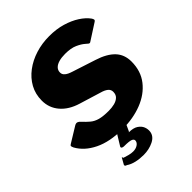

<svg xmlns="http://www.w3.org/2000/svg" viewBox="-271 -885 1243 1243"><g transform="rotate(-45 350.5 -263.5)"><path d="M539 -552Q521 -568 488 -583Q455 -598 402 -598Q369 -598 344.5 -591Q320 -584 306.5 -570Q293 -556 293 -536Q293 -521 302.5 -510.5Q312 -500 326 -493.5Q340 -487 353 -483L513 -431Q592 -406 631.5 -364.5Q671 -323 671 -259Q671 -172 624 -112Q577 -52 498 -21Q419 10 321 10Q204 10 125.5 -28.5Q47 -67 12 -131Q7 -142 6.5 -148Q6 -154 15 -159L121 -224Q135 -232 145.5 -228Q156 -224 164 -214Q187 -189 208 -171.5Q229 -154 259.5 -145.5Q290 -137 341 -137Q369 -137 393.5 -143Q418 -149 433.5 -163.5Q449 -178 449 -204Q449 -224 433 -237Q417 -250 388 -258L241 -303Q165 -326 123 -375Q81 -424 81 -490Q81 -550 107.5 -598Q134 -646 180 -680.5Q226 -715 285 -733.5Q344 -752 410 -752Q476 -752 529.5 -736Q583 -720 622.5 -694.5Q662 -669 684 -639Q691 -629 692 -622Q693 -615 685 -610L570 -536Q563 -532 555.5 -538Q548 -544 539 -552ZM435 148Q430 185 389.5 205Q349 225 299 225Q263 225 230.5 217.5Q198 210 175 194Q168 193 164.5 188.5Q161 184 163 179L186 138Q188 133 190 137.5Q192 142 193 145Q211 151 230.5 156Q250 161 267 161Q291 161 308 150Q325 139 327 123Q329 109 313 102Q297 95 248 95Q238 95 232 90.5Q226 86 230 78L281 -5H364L339 49Q336 53 334 53Q332 53 334 53Q375 53 398 68Q421 83 429.5 104.5Q438 126 435 148Z"/></g></svg>

Font: Libre Franklin Thin Black
Style: Italic
Weight: 900
Italic angle: -8°
Version: Version 2.000